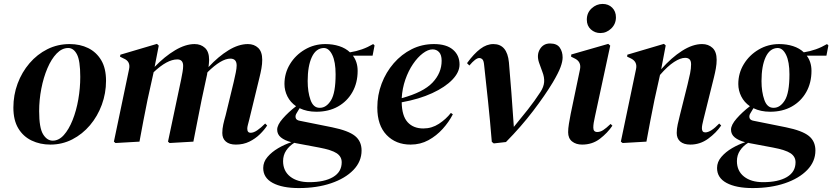

<svg xmlns="http://www.w3.org/2000/svg" viewBox="-20 -720 4231 976"><path d="M236 15Q184 15 141 -5.5Q98 -26 73 -67.5Q48 -109 48 -173Q48 -237 69.5 -295Q91 -353 130 -398.5Q169 -444 221 -470Q273 -496 334 -496Q387 -496 428.5 -475.5Q470 -455 494.5 -414Q519 -373 519 -309Q519 -246 497.5 -187.5Q476 -129 437.5 -83.5Q399 -38 347.5 -11.5Q296 15 236 15ZM248 -5Q279 -5 304.5 -33.5Q330 -62 349 -109.5Q368 -157 378 -214.5Q388 -272 388 -329Q388 -412 371 -444Q354 -476 327 -476Q295 -476 268 -448Q241 -420 221 -373Q201 -326 190 -269Q179 -212 179 -155Q179 -70 199 -37.5Q219 -5 248 -5Z M689 0 567 7 559 0 636 -368Q645 -408 608 -423L590 -432L592 -442L778 -497L787 -488L766 -380Q817 -433 870 -464.5Q923 -496 969 -496Q1001 -496 1022 -476.5Q1043 -457 1043 -416Q1043 -407 1042 -398Q1041 -389 1040 -379Q1090 -433 1141.5 -464.5Q1193 -496 1240 -496Q1272 -496 1292.5 -476.5Q1313 -457 1313 -416Q1313 -395 1309 -372.5Q1305 -350 1299 -326L1247 -112Q1243 -96 1240 -85Q1237 -74 1237 -66Q1237 -45 1254 -45Q1269 -45 1287.5 -57.5Q1306 -70 1328 -92L1338 -82Q1324 -60 1301 -37.5Q1278 -15 1247.5 0Q1217 15 1179 15Q1146 15 1128 -0.5Q1110 -16 1110 -44Q1110 -65 1115 -87.5Q1120 -110 1127 -134L1168 -303Q1174 -329 1178.5 -351Q1183 -373 1183 -387Q1183 -422 1151 -422Q1105 -422 1035 -353Q1034 -351 1033.5 -348.5Q1033 -346 1033 -343L1005 -213Q994 -160 984 -107Q974 -54 963 0L842 7L834 0L901 -317Q905 -337 908 -354.5Q911 -372 911 -385Q911 -418 881 -418Q830 -418 761 -353L730 -213Q719 -160 709 -107Q699 -54 689 0Z M1499 236Q1415 236 1366.5 210Q1318 184 1318 134Q1318 103 1340 77.5Q1362 52 1394.5 33Q1427 14 1461 3Q1427 -6 1408 -21.5Q1389 -37 1389 -61Q1389 -85 1417.5 -117.5Q1446 -150 1485 -180Q1456 -200 1441 -230Q1426 -260 1426 -293Q1426 -348 1454 -394Q1482 -440 1529.5 -468Q1577 -496 1634 -496Q1672 -496 1704.5 -485.5Q1737 -475 1759 -454Q1791 -459 1820.5 -469.5Q1850 -480 1877 -496L1884 -489L1874 -437H1774Q1798 -405 1798 -360Q1798 -299 1771.5 -252Q1745 -205 1698 -178.5Q1651 -152 1588 -152Q1540 -152 1503 -170L1488 -145Q1480 -133 1483 -121Q1486 -109 1504 -106L1668 -73Q1751 -56 1784.5 -29Q1818 -2 1818 45Q1818 101 1776.5 144Q1735 187 1663 211.5Q1591 236 1499 236ZM1606 -172Q1639 -172 1662.5 -210Q1686 -248 1686 -342Q1686 -406 1669 -441Q1652 -476 1626 -476Q1586 -475 1565 -429.5Q1544 -384 1544 -308Q1544 -253 1558.5 -212Q1573 -171 1606 -172ZM1419 99Q1419 149 1455 177.5Q1491 206 1552 206Q1629 206 1673 180Q1717 154 1717 105Q1717 76 1691.5 59Q1666 42 1602 30L1485 8Q1480 7 1476 6Q1450 22 1434.5 45.5Q1419 69 1419 99Z M2067 15Q1992 15 1945 -34Q1898 -83 1898 -173Q1898 -237 1920 -295Q1942 -353 1981.5 -398.5Q2021 -444 2073 -470Q2125 -496 2186 -496Q2249 -496 2282.5 -467.5Q2316 -439 2316 -392Q2316 -353 2279.5 -315Q2243 -277 2177 -246.5Q2111 -216 2022 -200Q2023 -131 2052 -99Q2081 -67 2132 -67Q2175 -67 2211 -90.5Q2247 -114 2272 -146L2282 -139Q2262 -100 2230.5 -65Q2199 -30 2158 -7.5Q2117 15 2067 15ZM2179 -469Q2156 -469 2129.5 -449Q2103 -429 2079.5 -394.5Q2056 -360 2040.5 -315.5Q2025 -271 2022 -221Q2132 -251 2178.5 -300Q2225 -349 2225 -411Q2225 -441 2212 -455Q2199 -469 2179 -469Z M2490 9 2480 1Q2471 -109 2461 -203.5Q2451 -298 2441 -389Q2439 -412 2432 -418.5Q2425 -425 2416 -425Q2398 -425 2366 -387L2354 -399Q2389 -447 2421.5 -471.5Q2454 -496 2488 -496Q2558 -496 2567 -403Q2573 -332 2579.5 -250Q2586 -168 2592 -75Q2630 -121 2663.5 -163.5Q2697 -206 2727 -252Q2744 -278 2746 -302.5Q2748 -327 2737 -355L2720 -402Q2707 -441 2724.5 -470Q2742 -499 2776 -499Q2811 -499 2825.5 -478Q2840 -457 2840 -428Q2840 -408 2829.5 -379Q2819 -350 2790 -301Q2751 -236 2690 -156Q2629 -76 2552 2Z M3032 -552Q3004 -552 2983.5 -570.5Q2963 -589 2963 -620Q2963 -655 2987.5 -677.5Q3012 -700 3043 -700Q3073 -700 3092 -681Q3111 -662 3111 -632Q3111 -598 3087 -575Q3063 -552 3032 -552ZM2939 15Q2908 15 2888 -1Q2868 -17 2868 -48Q2868 -66 2872 -91Q2876 -116 2881 -141L2928 -366Q2937 -407 2899 -424L2883 -432L2884 -443L3072 -497L3082 -488L3004 -126Q3000 -108 2998 -95.5Q2996 -83 2996 -71Q2996 -49 3016 -49Q3031 -49 3046 -58.5Q3061 -68 3084 -90L3093 -81Q3068 -44 3029.5 -14.5Q2991 15 2939 15Z M3145 7 3136 0 3213 -368Q3222 -407 3185 -424L3168 -432L3169 -442L3355 -497L3364 -489L3341 -368Q3393 -427 3447 -461.5Q3501 -496 3549 -496Q3581 -496 3602 -476.5Q3623 -457 3623 -416Q3623 -395 3619 -372.5Q3615 -350 3609 -326L3556 -113Q3552 -97 3550 -86.5Q3548 -76 3548 -68Q3548 -47 3565 -47Q3593 -47 3636 -92L3646 -82Q3621 -45 3580 -15Q3539 15 3489 15Q3456 15 3438 -0.5Q3420 -16 3420 -44Q3420 -65 3425 -87.5Q3430 -110 3436 -134L3475 -290Q3483 -322 3488 -347Q3493 -372 3493 -393Q3493 -411 3485 -418.5Q3477 -426 3463 -426Q3439 -426 3406.5 -405Q3374 -384 3335 -339L3307 -213Q3296 -160 3286 -107Q3276 -54 3266 0Z M3806 236Q3722 236 3673.5 210Q3625 184 3625 134Q3625 103 3647 77.5Q3669 52 3701.5 33Q3734 14 3768 3Q3734 -6 3715 -21.5Q3696 -37 3696 -61Q3696 -85 3724.5 -117.5Q3753 -150 3792 -180Q3763 -200 3748 -230Q3733 -260 3733 -293Q3733 -348 3761 -394Q3789 -440 3836.5 -468Q3884 -496 3941 -496Q3979 -496 4011.5 -485.5Q4044 -475 4066 -454Q4098 -459 4127.5 -469.5Q4157 -480 4184 -496L4191 -489L4181 -437H4081Q4105 -405 4105 -360Q4105 -299 4078.5 -252Q4052 -205 4005 -178.5Q3958 -152 3895 -152Q3847 -152 3810 -170L3795 -145Q3787 -133 3790 -121Q3793 -109 3811 -106L3975 -73Q4058 -56 4091.5 -29Q4125 -2 4125 45Q4125 101 4083.5 144Q4042 187 3970 211.5Q3898 236 3806 236ZM3913 -172Q3946 -172 3969.5 -210Q3993 -248 3993 -342Q3993 -406 3976 -441Q3959 -476 3933 -476Q3893 -475 3872 -429.5Q3851 -384 3851 -308Q3851 -253 3865.5 -212Q3880 -171 3913 -172ZM3726 99Q3726 149 3762 177.5Q3798 206 3859 206Q3936 206 3980 180Q4024 154 4024 105Q4024 76 3998.5 59Q3973 42 3909 30L3792 8Q3787 7 3783 6Q3757 22 3741.5 45.5Q3726 69 3726 99Z"/></svg>

Font: DeepMind Serif Display
Style: Italic
Weight: 400
Italic angle: -12°
Designer: Frank Grießhammer / Modifications: Colophon Foundry
Foundry: Colophon Foundry
Version: Version 5.003; ttfautohint (v1.8.2)